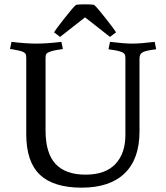

<svg xmlns="http://www.w3.org/2000/svg" viewBox="-20 -851 764 885"><path d="M558 -229V-581Q558 -594 555.5 -599.5Q553 -605 544 -610Q525 -618 492 -622L480 -624L487 -658Q554 -650 590 -650Q626 -650 693 -658L700 -624Q658 -619 640.5 -611.5Q623 -604 623 -582V-245Q623 -118 554.5 -52Q486 14 356.5 14Q227 14 164 -45.5Q101 -105 101 -233V-582Q101 -596 98.5 -601.5Q96 -607 86 -612Q72 -618 36 -624L26 -625L33 -658Q100 -650 148 -650Q196 -650 263 -658L270 -625Q199 -616 192 -600Q190 -595 190 -581V-249Q190 -145 236 -95.5Q282 -46 374 -46Q466 -46 512 -95Q558 -144 558 -229ZM413 -829Q425 -820 467 -766.5Q509 -713 515 -702L487 -681L372 -771L257 -681L229 -702Q235 -713 277 -766.5Q319 -820 331 -829Q347 -831 372 -831Q397 -831 413 -829Z"/></svg>

Font: Buenard
Style: Regular
Weight: 400
Designer: Gustavo Ibarra
Foundry: FontFuror
Version: Version 1.001 2011